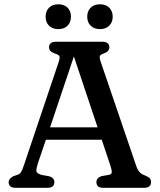

<svg xmlns="http://www.w3.org/2000/svg" viewBox="-20 -900 765 920"><path d="M240.5 -27.5Q240.5 0 207 0H55Q21.5 0 21.5 -27.5Q21.5 -44 44.5 -56L63 -62Q75.5 -66.5 81.2 -75.8Q87 -85 95.5 -111L261.5 -604Q267.5 -622.5 264.8 -630Q262 -637.5 245 -643Q215 -652.5 215 -672.5Q215 -700 248.5 -700H470.5Q504 -700 504 -672.5Q504 -652.5 473 -642Q461 -638 458.5 -630.8Q456 -623.5 461 -608.5L629 -116Q637 -90 646.8 -77.8Q656.5 -65.5 674.5 -59.5Q691.5 -52.5 697.5 -45.8Q703.5 -39 703.5 -27.5Q703.5 0 670.5 0H475Q442 0 442 -27.5Q442 -48 466.5 -56L503.5 -62.5Q516 -66 515.8 -76Q515.5 -86 508.5 -108L467.5 -230.5H200L162.5 -120.5Q154 -93.5 154.2 -81.8Q154.5 -70 178.5 -62L215.5 -55.5Q240.5 -48 240.5 -27.5ZM220 -290H447.5L334 -629.5ZM259.5 -760.5Q231.5 -760.5 215 -776.8Q198.5 -793 198.5 -820Q198.5 -847 215 -863.2Q231.5 -879.5 259.5 -879.5Q287.5 -879.5 303.8 -863.2Q320 -847 320 -820Q320 -793.5 303.8 -777Q287.5 -760.5 259.5 -760.5ZM459 -760.5Q431 -760.5 414.5 -776.8Q398 -793 398 -820Q398 -847 414.5 -863.2Q431 -879.5 459 -879.5Q487 -879.5 503.5 -863.2Q520 -847 520 -820Q520 -793.5 503.5 -777Q487 -760.5 459 -760.5Z"/></svg>

Font: Fraunces 9pt S100
Style: Regular
Weight: 400
Version: Version 1.000; ttfautohint (v1.8.3)